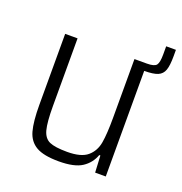

<svg xmlns="http://www.w3.org/2000/svg" viewBox="-114 -707 773 815"><g transform="rotate(20 272.0 -299.5)"><path d="M544 -607V-578Q544 -536 536.5 -515Q529 -494 509 -485.5Q489 -477 448 -477V0H400L396 -76H391Q377 -37 342.5 -14.5Q308 8 238 8Q170 8 136 -11.5Q102 -31 90.5 -72.5Q79 -114 79 -190V-510H135V-205Q135 -131 144 -97.5Q153 -64 178 -53Q203 -42 258 -42Q321 -42 349.5 -66.5Q378 -91 385 -131.5Q392 -172 392 -246V-510H448Q482 -510 491 -522Q500 -534 500 -570V-607Z"/></g></svg>

Font: Saira SemiCondensed Light
Style: Regular
Weight: 300
Width: 4
Designer: Hector Gatti with collaboration of the Omnibus-Type team
Foundry: Omnibus-Type
Version: Version 0.072; ttfautohint (v1.8)